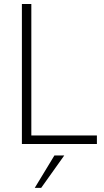

<svg xmlns="http://www.w3.org/2000/svg" viewBox="-20 -717 520 956"><path d="M462.5 0H89V-697H136V-42.5H462.5ZM185 218.5H153L251 57H300Z"/></svg>

Font: Acari Sans Neue Light
Style: Regular
Weight: 300
Designer: Alfredo Marco Pradil (font), Cristiano Sobral (main changes)
Foundry: Hanken Design Co. (font), Cristiano Sobral (main changes)
Version: Version 2.459;March 19, 2022;FontCreator 14.0.0.2808 64-bit;